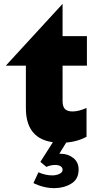

<svg xmlns="http://www.w3.org/2000/svg" viewBox="-20 -728 481 994"><path d="M296 11Q371 11 428 -20V-169Q387 -151 356 -151Q329 -151 316.5 -163.5Q304 -176 304 -205V-388H430V-541H304V-708L10 -388H114V-168Q114 11 296 11ZM329 0H259L189 110L220 136Q243 126 265 126Q283 126 293.5 132.5Q304 139 304 151Q304 165 287 172.5Q270 180 251 180Q215 180 179 164L153 220Q207 246 261 246Q310 246 348.5 223Q387 200 387 150Q387 111 359 89.5Q331 68 295 68H287Z"/></svg>

Font: Geom Black
Style: Bold
Weight: 900
Version: Version 1.102